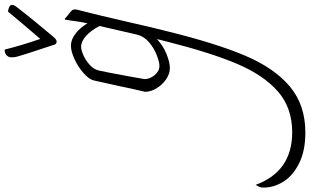

<svg xmlns="http://www.w3.org/2000/svg" viewBox="-632 -481 1365 846"><g transform="rotate(-90 51.0 -57.5)"><path d="M416 -435Q426 -427 429.5 -422.5Q433 -418 433 -410Q433 -402 429 -390Q409 -313 376 -169Q354 -71 336 -1Q284 210 229.5 339Q175 468 93.5 536.5Q12 605 -110 605Q-190 605 -245 577.5Q-300 550 -326 508Q-352 466 -352 422Q-352 412 -350 405.5Q-348 399 -340 386Q-281 547 -108 547Q0 547 72 483.5Q144 420 193 304.5Q242 189 290 0L295 -20Q297 -28 299 -35Q301 -42 302 -49Q274 -22 237 -7Q200 8 175 8Q149 8 124.5 -9Q100 -26 85 -51.5Q70 -77 70 -101Q76 -125 84 -162Q92 -199 96 -219L120 -327Q125 -348 152 -372Q179 -396 213.5 -412Q248 -428 273 -428Q300 -428 326 -408Q352 -388 372 -355Q378 -383 383 -421L388 -454L392 -455Q404 -443 416 -435ZM360 -302Q341 -339 316.5 -361Q292 -383 269 -383Q253 -383 230 -372.5Q207 -362 188 -344.5Q169 -327 164 -306Q157 -276 138 -172L126 -104Q126 -80 143.5 -59Q161 -38 184 -38Q201 -38 232 -50Q263 -62 289 -84.5Q315 -107 322 -137ZM453 -687Q453 -679 442 -665Q416 -631 380.5 -587.5Q345 -544 317 -511Q308 -500 302.5 -495.5Q297 -491 292 -491Q281 -491 278 -500Q231 -641 224 -669Q222 -677 222 -691Q222 -703 231 -711.5Q240 -720 256 -720Q275 -644 303 -563Q384 -657 423 -705Q431 -705 442 -700.5Q453 -696 453 -687Z"/></g></svg>

Font: Charmonman
Style: Regular
Weight: 400
Designer: Ekaluck Peanpanawate
Foundry: Cadson Demak Co.,Ltd.
Version: Version 1.000; ttfautohint (v1.6)